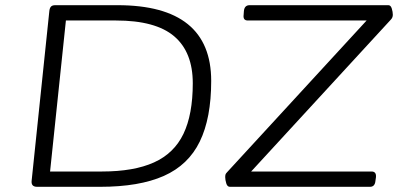

<svg xmlns="http://www.w3.org/2000/svg" viewBox="-20 -720 1594 740"><path d="M123 0Q99 0 102 -24L170 -676Q171 -688 176 -694Q181 -700 193 -700H433Q794 -700 794 -408Q794 -265 750 -174.5Q706 -84 611.5 -42Q517 0 366 0ZM173 -59H373Q496 -59 573.5 -94Q651 -129 687 -204Q723 -279 723 -399Q723 -519 651.5 -580Q580 -641 427 -641H234ZM866 0Q856 0 852 -13.5Q848 -27 848 -37Q848 -43 849 -47Q850 -51 855 -56L1393 -641H935Q916 -641 919 -663L920 -677Q922 -700 942 -700H1477Q1486 -700 1490 -687Q1494 -674 1494 -663Q1494 -652 1486 -644L948 -59H1412Q1431 -59 1429 -37L1427 -23Q1425 0 1406 0Z"/></svg>

Font: Asap Expanded Expanded Light
Style: Italic
Weight: 300
Width: 7
Italic angle: -6°
Designer: Pablo Cosgaya
Foundry: Omnibus-Type
Version: Version 3.001; ttfautohint (v1.8.4.7-5d5b)